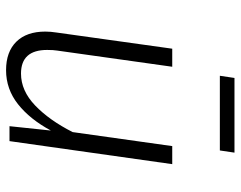

<svg xmlns="http://www.w3.org/2000/svg" viewBox="-98 -664 774 617"><g transform="rotate(90 288.5 -356.0)"><path d="M82 -115Q82 -132 85 -151L137 -523H195L143 -153Q141 -141 141 -121Q141 -37 217 -37Q272 -37 319.5 -82.5Q367 -128 405 -203L450 -523H508L434 0H386L400 -133Q364 -66 315.5 -27.5Q267 11 206 11Q147 11 114.5 -22Q82 -55 82 -115ZM224 -676 231 -723H471L464 -676Z"/></g></svg>

Font: Fira Sans Light
Style: Italic
Weight: 300
Italic angle: -8°
Designer: bBox Type GmbH & Carrois Corporate GbR & Edenspiekermann AG
Foundry: bBox Type GmbH & Carrois Corporate GbR & Edenspiekermann AG
Version: Version 4.301